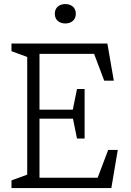

<svg xmlns="http://www.w3.org/2000/svg" viewBox="-20 -950 660 970"><path d="M38 -38.5 129 -72 117.5 -45V-685L129 -658L38 -691.5V-730H522.5L555 -542.5H506.5L447 -700L484 -678H164L179.5 -697.5V-388.5L155 -396H372.5L345.5 -384.5L369 -500.5H407.5V-250H369L345.5 -366L377.5 -350.5H155L179.5 -360.5V-39.5L153.5 -52H504L467 -35L526.5 -192.5H575L542.5 0H38ZM257 -880.5Q257 -903.5 271.8 -916.5Q286.5 -929.5 310 -929.5Q333.5 -929.5 348.2 -916.5Q363 -903.5 363 -880.5Q363 -857.5 348.2 -844.5Q333.5 -831.5 310 -831.5Q286.5 -831.5 271.8 -844.5Q257 -857.5 257 -880.5Z"/></svg>

Font: Monaspace Xenon Var ExtraLight
Style: Regular
Weight: 200
Designer: Riley Cran and the Lettermatic Team
Version: Version 1.200 (Monaspace Xenon Var)